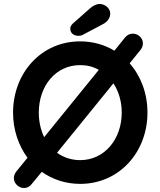

<svg xmlns="http://www.w3.org/2000/svg" viewBox="-20 -919 809 970"><path d="M140 11 191 -51C244 -13 311 10 385 10C583 10 725 -151 725 -350C725 -447 692 -534 635 -599L690 -667C698 -677 702 -689 702 -700C702 -728 677 -749 651 -749C637 -749 623 -743 612 -730L558 -663C508 -693 449 -710 385 -710C187 -710 46 -549 46 -350C46 -264 73 -184 119 -122L62 -52C54 -42 50 -30 50 -19C50 9 76 31 101 31C116 31 130 24 140 11ZM176 -350C176 -485 261 -590 385 -590C420 -590 452 -582 479 -566L203 -226C186 -262 176 -304 176 -350ZM385 -110C340 -110 301 -124 268 -147L553 -498C580 -457 595 -406 595 -350C595 -216 508 -110 385 -110ZM400 -744 500 -797C524 -809 537 -830 537 -850C537 -880 507 -899 484 -899C466 -899 449 -889 435 -877L349 -801C339 -792 335 -783 335 -774C335 -752 352 -738 377 -738C384 -738 392 -739 400 -744Z"/></svg>

Font: Hotpoint
Style: Bold
Weight: 700
Designer: Andrew Paglinawan, Luciano Perondi, Riccardo Olocco
Foundry: CAST Cooperativa Anonima Servizi Tipografici
Version: Version 1.000;PS 2.1;hotconv 16.6.51;makeotf.lib2.5.65220